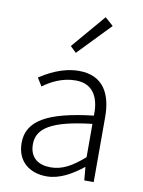

<svg xmlns="http://www.w3.org/2000/svg" viewBox="-93 -905 733 982"><g transform="rotate(10 273.5 -414.0)"><path d="M256 -635 418 -803 375 -841 225 -665ZM218 13C286 13 348 -24 404 -68H406L412 0H461V-338C461 -456 416 -547 289 -547C202 -547 128 -504 87 -477L113 -435C150 -463 209 -496 281 -496C381 -496 406 -414 403 -335C168 -308 63 -250 63 -134C63 -35 132 13 218 13ZM230 -36C170 -36 121 -64 121 -137C121 -219 192 -268 403 -292V-119C339 -63 290 -36 230 -36Z"/></g></svg>

Font: Spoqa Han Sans Neo Light
Style: Regular
Weight: 300
Designer: [Spoqa Han Sans Neo] Dong-huui Kim  Younghwa Kang  Yujin Lee  [Noto Sans] Ryoko NISHIZUKA  (kana & ideographs); Paul D. 
Foundry: Spoqa (http://www.spoqa-han-sans.com)
Version: Version 1.000